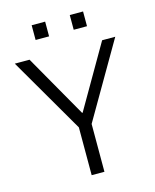

<svg xmlns="http://www.w3.org/2000/svg" viewBox="-126 -947 832 1032"><g transform="rotate(-15 290.0 -431.0)"><path d="M254 0V-266L10 -686H92L291 -337H294L496 -686H569L325 -266V0ZM151 -780V-862H226V-780ZM363 -780V-862H437V-780Z"/></g></svg>

Font: Chivo ExtraLight
Style: Regular
Weight: 250
Designer: Hector Gatti
Foundry: Omnibus-Type
Version: Version 2.002